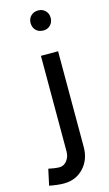

<svg xmlns="http://www.w3.org/2000/svg" viewBox="-196 -750 579 1016"><g transform="rotate(-15 93.0 -242.0)"><path d="M21 129Q45 129 61.5 108Q78 87 78 58V-466H172V58Q172 128 129.5 173Q87 218 21 218Q-11 218 -58 209L-39 121Q-25 124 -8.5 126.5Q8 129 21 129ZM180 -648Q180 -623 164.5 -607.5Q149 -592 126 -592Q101 -592 85.5 -607.5Q70 -623 70 -648Q70 -671 85.5 -686.5Q101 -702 126 -702Q149 -702 164.5 -686.5Q180 -671 180 -648Z"/></g></svg>

Font: SUITE SemiBold
Style: Regular
Weight: 600
Designer: Sun
Foundry: Sun
Version: Version 2.040